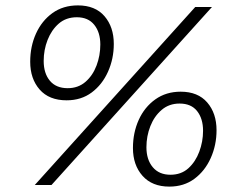

<svg xmlns="http://www.w3.org/2000/svg" viewBox="-20 -686 878 712"><path d="M109 0 704 -660H766L171 0ZM227 -314Q162 -314 127 -354Q92 -394 92 -457Q92 -514 113.5 -561.5Q135 -609 174.5 -637.5Q214 -666 269 -666Q333 -666 367.5 -626Q402 -586 402 -523Q402 -468 380.5 -420Q359 -372 320 -343Q281 -314 227 -314ZM231 -359Q270 -359 297 -382.5Q324 -406 338 -443Q352 -480 352 -521Q352 -566 329.5 -594Q307 -622 265 -622Q225 -622 198 -598.5Q171 -575 156.5 -538Q142 -501 142 -460Q142 -414 165 -386.5Q188 -359 231 -359ZM608 6Q544 6 508.5 -34Q473 -74 473 -137Q473 -194 494.5 -241.5Q516 -289 556 -317.5Q596 -346 650 -346Q714 -346 748.5 -306Q783 -266 783 -203Q783 -148 761.5 -100Q740 -52 701 -23Q662 6 608 6ZM612 -38Q652 -38 678.5 -62Q705 -86 719 -123.5Q733 -161 733 -201Q733 -246 711 -274Q689 -302 646 -302Q607 -302 579.5 -278.5Q552 -255 537.5 -218Q523 -181 523 -140Q523 -94 546.5 -66Q570 -38 612 -38Z"/></svg>

Font: Kantumruy Pro Light
Style: Italic
Weight: 300
Italic angle: -13°
Version: Version 1.002